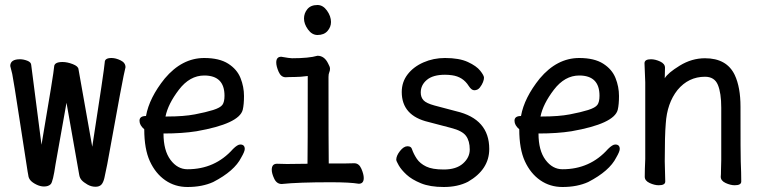

<svg xmlns="http://www.w3.org/2000/svg" viewBox="-20 -724 3040 768"><path d="M362 23Q345 23 329.5 14Q314 5 306.5 -3.5Q299 -12 297 -24L246 -313L202 -66Q192 3 183 12.5Q174 22 156 22Q141 22 125 14Q109 6 101.5 -3Q94 -12 93 -24Q92 -30 90.5 -37.5Q89 -45 61 -228Q33 -411 29 -428Q25 -445 21 -460Q21 -487 60 -487Q74 -487 89.5 -481Q105 -475 105 -463L146 -145Q196 -438 196.5 -457Q197 -476 230 -476Q249 -476 271 -467.5Q293 -459 294 -447L349 -137Q397 -446 399 -475Q399 -492 426 -492Q443 -492 462.5 -482.5Q482 -473 482 -455Q474 -428 409 -67Q402 -31 397.5 -12Q393 7 385 15Q377 23 362 23Z M650 -258Q715 -258 759.5 -266.5Q804 -275 832.5 -284Q861 -293 869.5 -304.5Q878 -316 878 -341Q878 -422 797 -422Q739 -422 695.5 -365Q652 -308 642 -258ZM730 24Q680 24 641 -3Q602 -30 579.5 -79Q557 -128 557 -207Q538 -223 538 -241Q538 -260 564 -260Q577 -333 639 -410Q708 -492 797 -492Q857 -492 892.5 -469.5Q928 -447 942 -412Q956 -377 956 -340Q956 -306 951 -285Q937 -229 766 -199Q709 -190 634 -190Q634 -122 662 -84.5Q690 -47 730 -47Q840 -47 912 -128Q930 -146 941 -146Q959 -146 959 -128Q959 -118 945 -94Q918 -40 833 4Q789 24 730 24Z M1250 -584Q1228 -584 1212 -606Q1196 -628 1196 -650Q1196 -671 1209.5 -687.5Q1223 -704 1250 -704Q1272 -704 1288 -681.5Q1304 -659 1304 -636Q1304 -616 1290 -600Q1276 -584 1250 -584ZM1107 12Q1087 12 1077 -9Q1067 -30 1067 -45Q1067 -69 1088 -69L1128 -68L1210 -69Q1211 -110 1211 -420Q1181 -416 1158 -416Q1135 -416 1123 -415Q1104 -415 1094.5 -437Q1085 -459 1085 -474Q1085 -497 1105 -497Q1139 -491 1148 -491Q1216 -491 1250 -501Q1278 -501 1293 -469Q1300 -457 1300 -449Q1300 -441 1297 -434.5Q1294 -428 1294 -416Q1294 -129 1295 -70Q1384 -70 1397 -71Q1416 -71 1425.5 -49Q1435 -27 1435 -12Q1435 11 1415 11Q1380 5 1304 5Q1172 5 1107 12Z M1755 24Q1700 24 1663.5 9Q1627 -6 1606 -25.5Q1585 -45 1575 -62.5Q1565 -80 1565 -85Q1565 -101 1580 -120Q1595 -139 1610 -139Q1625 -139 1628 -127Q1635 -107 1647.5 -88.5Q1660 -70 1684.5 -58Q1709 -46 1755 -46Q1805 -46 1832 -70Q1859 -94 1859 -126Q1859 -160 1844 -180.5Q1829 -201 1783.5 -212.5Q1738 -224 1694 -236Q1587 -261 1587 -356Q1587 -396 1610.5 -426.5Q1634 -457 1674 -474.5Q1714 -492 1760 -492Q1817 -492 1851.5 -476Q1886 -460 1901 -441Q1916 -422 1916 -413Q1916 -406 1912 -395.5Q1908 -385 1899.5 -374Q1891 -363 1877 -363Q1866 -363 1855 -380Q1832 -417 1788 -423Q1774 -425 1760 -425Q1712 -425 1687.5 -404.5Q1663 -384 1663 -354Q1663 -335 1674 -323Q1685 -311 1718 -302L1805 -279Q1937 -248 1937 -128Q1937 -46 1852 3Q1811 24 1755 24Z M2150 -258Q2215 -258 2259.5 -266.5Q2304 -275 2332.5 -284Q2361 -293 2369.5 -304.5Q2378 -316 2378 -341Q2378 -422 2297 -422Q2239 -422 2195.5 -365Q2152 -308 2142 -258ZM2230 24Q2180 24 2141 -3Q2102 -30 2079.5 -79Q2057 -128 2057 -207Q2038 -223 2038 -241Q2038 -260 2064 -260Q2077 -333 2139 -410Q2208 -492 2297 -492Q2357 -492 2392.5 -469.5Q2428 -447 2442 -412Q2456 -377 2456 -340Q2456 -306 2451 -285Q2437 -229 2266 -199Q2209 -190 2134 -190Q2134 -122 2162 -84.5Q2190 -47 2230 -47Q2340 -47 2412 -128Q2430 -146 2441 -146Q2459 -146 2459 -128Q2459 -118 2445 -94Q2418 -40 2333 4Q2289 24 2230 24Z M2919 17Q2902 17 2882.5 8Q2863 -1 2863 -17Q2864 -25 2864 -44.5Q2864 -64 2865 -84V-293Q2865 -352 2851.5 -384.5Q2838 -417 2800 -417Q2734 -417 2690 -364Q2648 -311 2643 -229Q2639 -183 2639 -79Q2639 -56 2641 2Q2641 17 2615 17Q2598 17 2578.5 8Q2559 -1 2559 -17Q2559 -44 2561 -88V-395Q2558 -458 2558 -471Q2558 -487 2584 -487Q2601 -487 2620.5 -478Q2640 -469 2640 -453L2639 -411Q2651 -432 2699 -461.5Q2747 -491 2800 -491Q2887 -491 2919 -424Q2942 -375 2942 -297Q2942 -99 2943 -78Q2945 -33 2945 2Q2945 17 2919 17Z"/></svg>

Font: \eiw{I[½ {O¿rH
Style: Bold
Weight: 700
Designer: LXGW / Fontworks Inc.
Foundry: LXGW / Fontworks Inc.
Version: Version 1.320;February 9, 2024